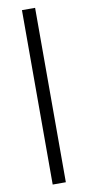

<svg xmlns="http://www.w3.org/2000/svg" viewBox="-98 -761 441 962"><g transform="rotate(-10 122.0 -279.5)"><path d="M88.4 0ZM88.4 -722.7H155.3V164.6H88.4Z"/></g></svg>

Font: Carlito
Style: Regular
Weight: 400
Designer: Lukasz Dziedzic
Foundry: tyPoland Lukasz Dziedzic
Version: Version 1.104